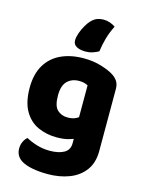

<svg xmlns="http://www.w3.org/2000/svg" viewBox="-137 -828 839 1107"><g transform="rotate(15 282.5 -274.0)"><path d="M253 -20Q193 -20 142 -43Q91 -66 60.5 -118.5Q30 -171 30 -257Q30 -337 62 -391.5Q94 -446 152.5 -473.5Q211 -501 289 -501Q346 -501 394.5 -486Q443 -471 469 -454Q489 -441 500.5 -423Q512 -405 512 -378V-63H349V-356Q339 -361 327 -364.5Q315 -368 296 -368Q253 -368 226 -341.5Q199 -315 199 -256Q199 -193 223.5 -170Q248 -147 285 -147Q315 -147 335 -157.5Q355 -168 371 -181L376 -48Q353 -36 323.5 -28Q294 -20 253 -20ZM352 -11V-101H512V-7Q512 63 478 108.5Q444 154 386.5 176Q329 198 258 198Q205 198 163.5 189.5Q122 181 98 165Q62 141 62 97Q62 74 71.5 55Q81 36 93 27Q122 43 158.5 54Q195 65 235 65Q288 65 320 47Q352 29 352 -11ZM270 -717Q287 -734 304.5 -740Q322 -746 341 -746Q361 -746 379.5 -739.5Q398 -733 412 -723Q391 -681 380 -641.5Q369 -602 364 -563Q348 -554 328.5 -547.5Q309 -541 287 -541Q253 -541 232.5 -552.5Q212 -564 212 -588Q212 -607 220.5 -631.5Q229 -656 242.5 -679.5Q256 -703 270 -717Z"/></g></svg>

Font: Baloo Bhaijaan 2 ExtraBold
Style: Regular
Weight: 800
Designer: Sanskriti Dholi, Noopur Datye and Ek Type
Foundry: Ek Type
Version: Version 1.701